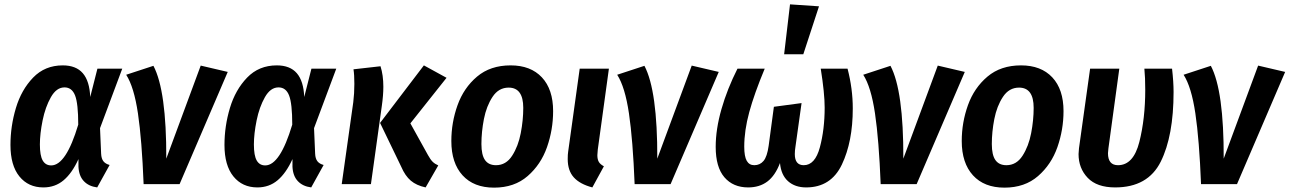

<svg xmlns="http://www.w3.org/2000/svg" viewBox="-20 -845 5917 881"><path d="M394 -400 427 -530H541L439 -257L444 -140Q445 -117 454.5 -105Q464 -93 483 -88L426 15Q387 10 364.5 -14Q342 -38 340 -80V-115Q311 -51 272 -18Q233 15 179 15Q110 15 69 -35.5Q28 -86 28 -180Q28 -266 53 -349.5Q78 -433 132 -489Q186 -545 268 -545Q329 -545 360 -509Q391 -473 394 -400ZM163 -182Q163 -131 176 -108.5Q189 -86 215 -86Q283 -86 339 -273Q339 -370 324.5 -407Q310 -444 276 -444Q239 -444 213.5 -399Q188 -354 175.5 -292.5Q163 -231 163 -182Z M743 -117 901 -544 1025 -515 804 0H639Q631 -203 613 -324.5Q595 -446 559 -502L684 -543Q744 -429 743 -117Z M1376 -400 1409 -530H1523L1421 -257L1426 -140Q1427 -117 1436.5 -105Q1446 -93 1465 -88L1408 15Q1369 10 1346.5 -14Q1324 -38 1322 -80V-115Q1293 -51 1254 -18Q1215 15 1161 15Q1092 15 1051 -35.5Q1010 -86 1010 -180Q1010 -266 1035 -349.5Q1060 -433 1114 -489Q1168 -545 1250 -545Q1311 -545 1342 -509Q1373 -473 1376 -400ZM1145 -182Q1145 -131 1158 -108.5Q1171 -86 1197 -86Q1265 -86 1321 -273Q1321 -370 1306.5 -407Q1292 -444 1258 -444Q1221 -444 1195.5 -399Q1170 -354 1157.5 -292.5Q1145 -231 1145 -182Z M1821 -80 1724 -281 1925 -545 2029 -488 1863 -279 1944 -133Q1955 -113 1965 -103Q1975 -93 1991 -86L1933 15Q1891 6 1865 -16Q1839 -38 1821 -80ZM1601 -376Q1606 -416 1606 -460Q1606 -502 1602 -527L1726 -541Q1739 -500 1739 -447Q1739 -408 1732 -359L1682 0H1548Z M2051 -198Q2051 -283 2079.5 -362.5Q2108 -442 2169 -493.5Q2230 -545 2323 -545Q2415 -545 2466.5 -490Q2518 -435 2518 -335Q2518 -250 2490 -170Q2462 -90 2401 -37Q2340 16 2247 16Q2154 16 2102.5 -40.5Q2051 -97 2051 -198ZM2381 -350Q2381 -443 2314 -443Q2268 -443 2240 -400.5Q2212 -358 2200.5 -299Q2189 -240 2189 -184Q2189 -134 2205.5 -110.5Q2222 -87 2256 -87Q2302 -87 2330 -130.5Q2358 -174 2369.5 -234Q2381 -294 2381 -350Z M2723 -159Q2721 -139 2721 -133Q2721 -114 2727.5 -102.5Q2734 -91 2751 -82L2698 15Q2641 0 2613 -31Q2585 -62 2585 -115Q2585 -137 2587 -149L2640 -530H2774Z M2996 -117 3154 -544 3278 -515 3057 0H2892Q2884 -203 2866 -324.5Q2848 -446 2812 -502L2937 -543Q2997 -429 2996 -117Z M3264 -171Q3264 -252 3290.5 -344.5Q3317 -437 3364 -530H3489Q3441 -415 3418 -330.5Q3395 -246 3395 -172Q3395 -127 3406.5 -107Q3418 -87 3441 -87Q3467 -87 3483.5 -106.5Q3500 -126 3507 -176L3531 -355L3658 -372L3630 -172Q3627 -154 3627 -138Q3627 -87 3668 -87Q3720 -87 3742 -169Q3764 -251 3764 -351Q3764 -417 3746 -530H3869Q3893 -438 3893 -347Q3893 -195 3843 -90Q3793 15 3679 15Q3628 15 3596 -13.5Q3564 -42 3559 -97Q3537 -39 3501 -12Q3465 15 3413 15Q3344 15 3304 -31.5Q3264 -78 3264 -171ZM3738 -816 3666 -596H3578L3605 -825Z M4125 -117 4283 -544 4407 -515 4186 0H4021Q4013 -203 3995 -324.5Q3977 -446 3941 -502L4066 -543Q4126 -429 4125 -117Z M4393 -198Q4393 -283 4421.5 -362.5Q4450 -442 4511 -493.5Q4572 -545 4665 -545Q4757 -545 4808.5 -490Q4860 -435 4860 -335Q4860 -250 4832 -170Q4804 -90 4743 -37Q4682 16 4589 16Q4496 16 4444.5 -40.5Q4393 -97 4393 -198ZM4723 -350Q4723 -443 4656 -443Q4610 -443 4582 -400.5Q4554 -358 4542.5 -299Q4531 -240 4531 -184Q4531 -134 4547.5 -110.5Q4564 -87 4598 -87Q4644 -87 4672 -130.5Q4700 -174 4711.5 -234Q4723 -294 4723 -350Z M5365 -423Q5365 -221 5306 -103Q5247 15 5097 15Q5013 15 4971 -29Q4929 -73 4929 -138Q4929 -147 4931 -165L4982 -530H5116L5066 -164Q5064 -148 5064 -142Q5064 -87 5110 -87Q5181 -87 5208 -194Q5235 -301 5235 -433Q5235 -490 5231 -530H5358Q5365 -469 5365 -423Z M5595 -117 5753 -544 5877 -515 5656 0H5491Q5483 -203 5465 -324.5Q5447 -446 5411 -502L5536 -543Q5596 -429 5595 -117Z"/></svg>

Font: Fira Sans Condensed SemiBold
Style: Italic
Weight: 600
Width: 3
Italic angle: -8°
Designer: bBox Type GmbH & Carrois Corporate GbR & Edenspiekermann AG
Foundry: bBox Type GmbH & Carrois Corporate GbR & Edenspiekermann AG
Version: Version 4.301